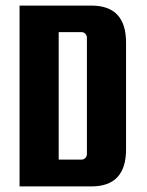

<svg xmlns="http://www.w3.org/2000/svg" viewBox="-20 -667 525 687"><path d="M307 -647Q431 -647 431 -515V-132Q431 0 307 0H50V-647ZM291 -116V-532Q291 -540 285.5 -546Q280 -552 272 -552H190V-96H272Q280 -96 285.5 -102Q291 -108 291 -116Z"/></svg>

Font: Squada One
Style: Regular
Weight: 400
Designer: Joe Prince
Foundry: Joe Prince
Version: Version 1.001